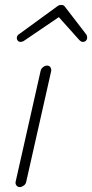

<svg xmlns="http://www.w3.org/2000/svg" viewBox="-20 -758 376 784"><path d="M48.8 -605Q50.3 -615.2 60.1 -620.1L214.8 -732.9Q221.2 -737.8 230 -737.8Q239.7 -737.8 244.1 -731.9L330.1 -620.1Q335.9 -613.3 335.9 -604Q335.9 -597.2 331.1 -592Q326.2 -586.9 317.9 -586.9Q311.5 -586.9 304.2 -594.2L220.2 -688L77.1 -590.8Q71.3 -586.9 64 -586.9Q56.6 -586.9 52.2 -592.5Q47.9 -598.1 48.8 -605ZM61 5.9Q52.2 5.9 47.1 -0.7Q42 -7.3 43.9 -16.1L146 -469.2Q147.9 -478 156 -484.1Q164.1 -490.2 171.9 -490.2Q181.2 -490.2 185.8 -483.4Q190.4 -476.6 189 -467.8L86.9 -15.1Q85 -5.9 76.7 0Q68.4 5.9 61 5.9Z"/></svg>

Font: Comic Neue Light
Style: Italic
Weight: 300
Italic angle: -12°
Designer: Craig Rozynski
Foundry: Craig Rozynski
Version: Version 2.003;hotconv 1.0.109;makeotfexe 2.5.65596